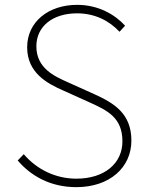

<svg xmlns="http://www.w3.org/2000/svg" viewBox="-20 -759 609 792"><path d="M295 13C432 13 522 -68 522 -179C522 -291 450 -334 368 -371L257 -421C206 -444 130 -477 130 -568C130 -650 197 -704 298 -704C372 -704 431 -673 473 -628L496 -653C454 -699 386 -739 298 -739C180 -739 92 -669 92 -564C92 -457 177 -414 240 -386L351 -336C424 -303 485 -273 485 -176C485 -85 411 -22 295 -22C208 -22 131 -61 78 -123L53 -97C108 -33 188 13 295 13Z"/></svg>

Font: Noto Sans T Chinese Thin
Style: Regular
Weight: 100
Designer: Ryoko NISHIZUKA (kana & ideographs); Paul D. Hunt (Latin, Greek & Cyrillic); Wenlong ZHANG (bopomofo); Sandoll Communica
Foundry: Adobe Systems Incorporated
Version: Version 1.000;PS 1;hotconv 1.0.78;makeotf.lib2.5.61930